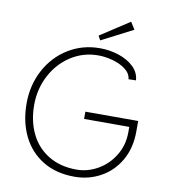

<svg xmlns="http://www.w3.org/2000/svg" viewBox="-94 -947 918 1042"><g transform="rotate(10 365.0 -426.0)"><path d="M675 -285Q675 -194 636 -126Q597 -58 531 -21.5Q465 15 387 15Q285 15 212 -29.5Q139 -74 100.5 -152.5Q62 -231 62 -332Q62 -433 106.5 -516.5Q151 -600 229 -648Q307 -696 403 -696Q457 -696 507 -679.5Q557 -663 589.5 -632Q622 -601 625 -558L584 -557Q581 -589 551 -611.5Q521 -634 479.5 -645Q438 -656 401 -656Q318 -656 250 -612Q182 -568 143 -493.5Q104 -419 104 -331Q104 -242 138 -172.5Q172 -103 237 -64Q302 -25 391 -25Q452 -25 508 -57Q564 -89 598.5 -146Q633 -203 633 -273V-303H384V-343H675ZM383 -762 544 -867 569 -827 396 -738Z"/></g></svg>

Font: Bellota Text Light
Style: Regular
Weight: 300
Designer: Kemie Guaida
Foundry: Kemie Guaida
Version: Version 4.001